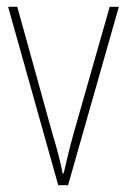

<svg xmlns="http://www.w3.org/2000/svg" viewBox="-20 -547 374 567"><path d="M152 0H181L331 -527H304L196 -148C185 -108 177 -74 168 -35H165C157 -75 148 -109 136 -148L31 -527H4Z"/></svg>

Font: Noto Sans Ethiopic Condensed Thin
Style: Regular
Weight: 100
Width: 3
Designer: Monotype Design Team
Foundry: Monotype Imaging Inc.
Version: Version 2.102